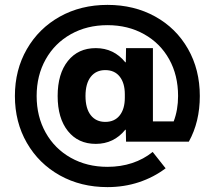

<svg xmlns="http://www.w3.org/2000/svg" viewBox="-20 -653 879 786"><path d="M41 -260Q41 -367 90 -452Q139 -537 225 -585Q311 -633 420 -633Q529 -633 615 -585.5Q701 -538 749.5 -453Q798 -368 798 -260Q798 -154 753 -73H496L495 -122H493Q446 -64 372 -64Q300 -64 258 -116.5Q216 -169 216 -260Q216 -351 258 -403.5Q300 -456 372 -456Q446 -456 493 -398H495L496 -456H606V-156H691Q709 -203 709 -260Q709 -345 672.5 -410.5Q636 -476 570 -513Q504 -550 420 -550Q336 -550 270 -513Q204 -476 167 -410Q130 -344 130 -260Q130 -176 167 -110Q204 -44 270 -7Q336 30 420 30Q474 30 521 14.5Q568 -1 605 -31L658 36Q609 73 548.5 93Q488 113 420 113Q311 113 225 65Q139 17 90 -68Q41 -153 41 -260ZM411 -154Q449 -154 470 -180.5Q491 -207 491 -253V-267Q491 -313 470 -339.5Q449 -366 411 -366Q373 -366 351.5 -338.5Q330 -311 330 -260Q330 -209 351.5 -181.5Q373 -154 411 -154Z"/></svg>

Font: Enso SemiBold
Style: Regular
Weight: 600
Designer: Coji Morishita
Foundry: UNDERFOREST DESIGN
Version: Version 1.000